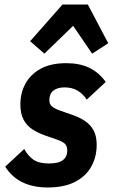

<svg xmlns="http://www.w3.org/2000/svg" viewBox="-20 -816 498 848"><path d="M191 12Q126 12 79 -11Q32 -34 3 -80L87 -158Q104 -127 128 -110.5Q152 -94 196 -94Q239 -94 258 -109Q277 -124 277 -151Q277 -172 265.5 -182Q254 -192 230 -200L184 -216Q149 -228 123.5 -244.5Q98 -261 84 -287.5Q70 -314 70 -355Q70 -405 92 -446Q114 -487 159 -512Q204 -537 273 -537Q332 -537 374.5 -516.5Q417 -496 447 -454L363 -376Q347 -401 323 -415.5Q299 -430 265 -430Q234 -430 216 -416Q198 -402 198 -374Q198 -355 210 -345.5Q222 -336 244 -328L290 -312Q330 -299 355.5 -281.5Q381 -264 394 -239Q407 -214 407 -176Q407 -123 383 -80Q359 -37 311 -12.5Q263 12 191 12ZM256 -796H368L458 -625L387 -579L303 -702L176 -579L113 -634Z"/></svg>

Font: IBM Plex Sans Condensed
Style: Bold Italic
Weight: 700
Width: 3
Italic angle: -11.31°
Designer: Mike Abbink, Paul van der Laan, Pieter van Rosmalen
Foundry: Bold Monday
Version: Version 3.201